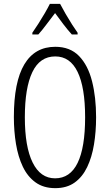

<svg xmlns="http://www.w3.org/2000/svg" viewBox="-20 -967 571 997"><path d="M479 -358Q479 -283 468 -216.5Q457 -150 432.5 -99Q408 -48 367.5 -19Q327 10 267 10Q206 10 164.5 -20Q123 -50 98.5 -101.5Q74 -153 63 -219.5Q52 -286 52 -359Q52 -542 106.5 -633Q161 -724 267 -724Q344 -724 390.5 -676Q437 -628 458 -545Q479 -462 479 -358ZM109 -358Q109 -205 149.5 -123Q190 -41 266 -41Q344 -41 383 -121Q422 -201 422 -358Q422 -513 383 -593.5Q344 -674 267 -674Q187 -674 148 -592.5Q109 -511 109 -358ZM292 -947Q304 -924 321 -894.5Q338 -865 355 -838.5Q372 -812 383 -797V-788H353Q332 -811 309.5 -840.5Q287 -870 266 -899Q245 -872 221.5 -840.5Q198 -809 179 -788H148V-797Q162 -817 179 -843.5Q196 -870 212 -897.5Q228 -925 239 -947Z"/></svg>

Font: Noto Sans Hebrew ExtraCondensed Light
Style: Regular
Weight: 300
Width: 2
Designer: Monotype Design Team
Foundry: Monotype Imaging Inc.
Version: Version 2.004; ttfautohint (v1.8.4.7-5d5b)